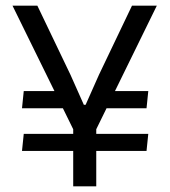

<svg xmlns="http://www.w3.org/2000/svg" viewBox="-20 -659 601 679"><path d="M322.1 -276.1 337.7 -336.9H504.4L498.2 -276.1ZM64 -185.7H504.4L498.2 -125.3H57.8ZM221.2 -336.9 237.3 -276.1H57.8L64 -336.9ZM243.8 -191.9 24.2 -639H112.1L229.2 -394.6L276.5 -288.4H282.8L330 -394.6L446.8 -639H534.6L315.5 -191.9ZM238.9 0V-269.6H320.4V0Z"/></svg>

Font: Anek Gujarati Medium
Style: Regular
Weight: 500
Designer: Mrunmayee Ghaisas (Gujarati), Yesha Goshar (Latin)
Foundry: Ek Type
Version: Version 1.003